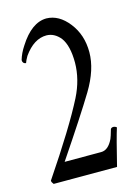

<svg xmlns="http://www.w3.org/2000/svg" viewBox="-95 -670 502 696"><g transform="rotate(-15 156.0 -322.0)"><path d="M293.5 -167.5Q282.2 -132.3 256.8 -28.8H19Q12.7 -36.1 12.2 -42.5Q127 -212.4 175.8 -308.6Q207 -370.6 207.5 -433.6Q207.5 -497.6 184.6 -528.3Q162.6 -555.2 132.8 -555.7Q85.4 -555.7 47.4 -502Q38.6 -486.8 35.6 -477.5Q22.9 -479 22.9 -492.2Q29.8 -516.6 46.4 -541.5Q92.8 -614.7 148.4 -615.2Q195.3 -614.3 231.4 -568.1Q267.6 -522 267.6 -457Q267.6 -392.1 222.7 -317.6Q177.7 -243.2 78.1 -95.7H215.3Q242.2 -95.7 259.8 -132.8Q263.2 -140.1 271 -167.5Q274.4 -172.4 281 -172.4Q287.6 -172.4 293.5 -167.5Z"/></g></svg>

Font: AMoshref-Thulth
Style: Regular
Weight: 400
Designer: Ali Moshref
Foundry: Ali Moshref
Version: Version 0.1